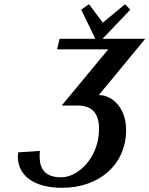

<svg xmlns="http://www.w3.org/2000/svg" viewBox="-20 -885 712 915"><path d="M272 -40C196 -40 169 -79 169 -138C169 -147 169 -156 170 -166L67 -159C66 -152 65 -146 65 -139C65 -51 138 10 276 10C452 10 581 -100 581 -266C581 -371 515 -432 451 -432L672 -700H468.8L601 -839L576 -865L470 -777L404 -865L367 -839L434.4 -700H264L252 -650H496L274 -382H352C429 -382 452 -331 452 -272C452 -131 350 -40 272 -40Z"/></svg>

Font: Pfennig
Style: BoldItalic
Weight: 700
Italic angle: -13°
Version: Version 20100423